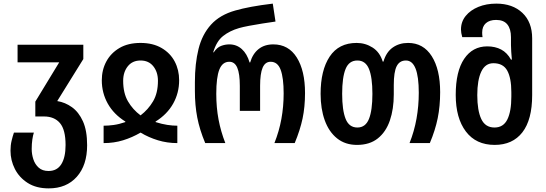

<svg xmlns="http://www.w3.org/2000/svg" viewBox="-20 -790 3017 1060"><path d="M249 250Q180 250 133 220Q86 190 62 142.5Q38 95 38 42Q38 12 44 -13Q50 -38 57 -58H167Q162 -43 158.5 -19.5Q155 4 155 33Q155 61 164 89Q173 117 193.5 135.5Q214 154 248 154Q295 154 318.5 116.5Q342 79 342 11Q342 -74 311 -110.5Q280 -147 223 -147H175V-229L307 -446H77V-543H440V-464L296 -232Q340 -225 377.5 -198Q415 -171 438 -120Q461 -69 461 12Q461 122 404 186Q347 250 249 250Z M552 0V-96Q578 -96 607.5 -100Q637 -104 672 -116V-119Q608 -159 575 -218Q542 -277 542 -347Q542 -404 567 -450.5Q592 -497 639.5 -525Q687 -553 756 -553Q824 -553 872 -525Q920 -497 944.5 -450.5Q969 -404 969 -347Q969 -277 936 -218Q903 -159 839 -119V-116Q874 -105 903.5 -100.5Q933 -96 959 -96V0Q903 0 852 -15.5Q801 -31 756 -58Q710 -31 659.5 -15.5Q609 0 552 0ZM756 -153Q798 -185 825 -230.5Q852 -276 852 -344Q852 -392 826.5 -424Q801 -456 756 -456Q711 -456 685.5 -424Q660 -392 660 -344Q660 -276 686.5 -230.5Q713 -185 756 -153Z M1113 0Q1082 -74 1069 -141.5Q1056 -209 1056 -287V-337Q1056 -439 1076 -519.5Q1096 -600 1145 -654Q1194 -708 1279 -732Q1317 -743 1368 -752.5Q1419 -762 1486 -770L1501 -671Q1466 -666 1427.5 -660Q1389 -654 1355 -647.5Q1321 -641 1300 -635Q1248 -620 1211.5 -591Q1175 -562 1157 -501H1160Q1178 -528 1200.5 -536.5Q1223 -545 1246 -545Q1286 -545 1315 -519Q1344 -493 1358 -445H1361Q1375 -493 1407.5 -519Q1440 -545 1489 -545Q1573 -545 1618.5 -472.5Q1664 -400 1664 -276Q1664 -200 1650.5 -136Q1637 -72 1607 0H1495Q1521 -65 1533.5 -133.5Q1546 -202 1546 -274Q1546 -360 1529.5 -404.5Q1513 -449 1474 -449Q1444 -449 1430 -416.5Q1416 -384 1416 -316V-178H1304V-316Q1304 -383 1290 -416Q1276 -449 1246 -449Q1208 -449 1191 -406Q1174 -363 1174 -272Q1174 -197 1186.5 -130.5Q1199 -64 1224 0Z M1951 10Q1886 10 1841 -26Q1796 -62 1773 -125.5Q1750 -189 1750 -272Q1750 -402 1800 -477.5Q1850 -553 1949 -553Q1997 -553 2037 -527.5Q2077 -502 2093 -450H2097Q2112 -502 2148 -527.5Q2184 -553 2233 -553Q2317 -553 2363.5 -480Q2410 -407 2410 -281Q2410 -204 2396.5 -137.5Q2383 -71 2353 0H2241Q2267 -65 2279.5 -135Q2292 -205 2292 -278Q2292 -456 2221 -456Q2186 -456 2170 -424.5Q2154 -393 2154 -320V-269Q2154 -188 2132.5 -125Q2111 -62 2066 -26Q2021 10 1951 10ZM1953 -86Q1998 -86 2017 -133.5Q2036 -181 2036 -272Q2036 -363 2017 -409.5Q1998 -456 1953 -456Q1907 -456 1888 -409.5Q1869 -363 1869 -272Q1869 -182 1888 -134Q1907 -86 1953 -86Z M2711 10Q2608 10 2552 -64Q2496 -138 2496 -266Q2496 -396 2542.5 -465Q2589 -534 2670 -534Q2714 -534 2747 -516.5Q2780 -499 2801 -461H2806Q2804 -484 2802.5 -503.5Q2801 -523 2801 -541V-585Q2801 -630 2781 -655Q2761 -680 2719 -680Q2683 -680 2662.5 -662Q2642 -644 2642 -610Q2642 -598 2644 -585H2532Q2525 -609 2525 -627Q2525 -670 2551 -702Q2577 -734 2621 -752Q2665 -770 2720 -770Q2810 -770 2864 -719Q2918 -668 2918 -578V-265Q2918 -129 2864 -59.5Q2810 10 2711 10ZM2710 -86Q2759 -86 2781 -130.5Q2803 -175 2803 -256V-281Q2803 -359 2780.5 -400Q2758 -441 2704 -441Q2659 -441 2637 -394.5Q2615 -348 2615 -265Q2615 -180 2637 -133Q2659 -86 2710 -86Z"/></svg>

Font: Noto Sans Georgian Condensed SemiBold
Style: Regular
Weight: 600
Width: 3
Designer: Monotype Design Team, Akaki Razmadze
Foundry: Google LLC
Version: Version 2.005; ttfautohint (v1.8.4.7-5d5b)